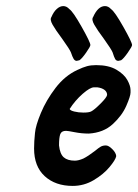

<svg xmlns="http://www.w3.org/2000/svg" viewBox="-20 -611 454 631"><path d="M92 -123Q92 -146 95 -174Q97 -198 114.5 -240Q132 -282 162.5 -322Q193 -362 234 -381Q253 -390 266 -393.5Q279 -397 296 -397Q337 -397 362.5 -382Q388 -367 398.5 -348Q409 -329 409 -315V-310V-307Q409 -295 395 -263Q381 -231 350.5 -203Q320 -175 272 -172Q248 -172 225.5 -176.5Q203 -181 197 -181Q182 -181 178 -170Q174 -159 174 -133Q177 -105 189.5 -94Q202 -83 226 -83Q238 -83 254 -90Q270 -98 292 -115Q304 -125 311 -129Q318 -133 328 -133Q337 -133 349 -121Q361 -109 362 -98Q360 -86 340 -62Q320 -38 288 -19Q256 0 219 0Q162 0 127 -32Q92 -64 92 -123ZM280 -245Q290 -250 310.5 -270.5Q331 -291 332 -299Q332 -309 323.5 -315.5Q315 -322 300 -324H289Q276 -324 251.5 -302.5Q227 -281 209 -253Q210 -248 224 -244.5Q238 -241 254 -241Q273 -241 280 -245ZM232 -411Q226 -411 222 -417.5Q218 -424 213 -439Q209 -449 184 -484Q163 -512 153 -529.5Q143 -547 149 -555Q156 -572 166.5 -581.5Q177 -591 188 -591Q199 -591 208 -581Q220 -573 248.5 -522.5Q277 -472 277 -463Q277 -458 263 -438Q249 -418 241 -413ZM369 -411Q362 -411 358.5 -417Q355 -423 350 -439Q346 -449 321 -484Q300 -512 290 -529.5Q280 -547 286 -555Q302 -591 325 -591Q336 -591 345 -581Q357 -573 385.5 -522.5Q414 -472 414 -463Q414 -458 400 -438Q386 -418 378 -413Z"/></svg>

Font: Caveat
Style: Bold
Weight: 700
Designer: Pablo Impallari
Foundry: Pablo Impallari
Version: Version 1.500; ttfautohint (v1.6)